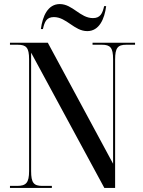

<svg xmlns="http://www.w3.org/2000/svg" viewBox="-20 -924 704 944"><path d="M409 -771C468 -771 494 -831 502 -894H492C484 -858 473 -835 437 -835C374 -835 337 -904 274 -904C215 -904 189 -844 181 -781H191C199 -817 209 -840 245 -840C307 -840 345 -771 409 -771ZM29 0H235V-10H188C146 -10 133 -25 133 -83V-665L493 0H546V-631C546 -689 559 -704 601 -704H644V-714H435V-704H481C522 -704 536 -690 536 -633V-119L215 -714H29V-704H67C109 -704 123 -690 123 -633V-83C123 -25 108 -10 64 -10H29Z"/></svg>

Font: Noto Serif Display Condensed Medium
Style: Regular
Weight: 500
Width: 3
Designer: Monotype Design Team
Foundry: Monotype Imaging Inc.
Version: Version 2.009